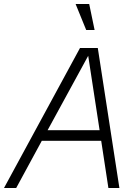

<svg xmlns="http://www.w3.org/2000/svg" viewBox="-47 -940 688 960"><path d="M-27 0H34L162 -236H459L495 0H550L442 -700H353ZM384 -790H426L399 -920H331ZM191 -289 394 -661 451 -289Z"/></svg>

Font: Uncut Sans Light Italic
Style: Regular
Weight: 300
Italic angle: -11°
Designer: Kasper Nordkvist
Foundry: UNCUT.wtf
Version: Version 1.304;Glyphs 3.2 (3246)